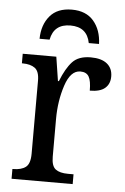

<svg xmlns="http://www.w3.org/2000/svg" viewBox="-53 -781 533 820"><g transform="rotate(5 213.5 -371.0)"><path d="M28 -42H31Q66 -42 85 -56.5Q104 -71 104 -114V-427Q104 -467 85 -481Q66 -495 32 -495H29V-536H173L189 -433H193Q215 -489 241.5 -517.5Q268 -546 320 -546Q366 -546 390 -526.5Q414 -507 414 -472Q414 -440 393 -422Q372 -404 328 -404Q328 -446 317.5 -464Q307 -482 281 -482Q239 -482 217 -415Q195 -348 195 -271V-109Q195 -69 213 -55.5Q231 -42 266 -42H290V0H28ZM222 -742Q283 -742 315.5 -704Q348 -666 350 -606H306Q293 -674 222 -674Q151 -674 138 -606H95Q96 -666 128 -704Q160 -742 222 -742Z"/></g></svg>

Font: Noto Serif Narrow
Style: Regular
Weight: 400
Width: 4
Designer: Monotype Design Team
Foundry: Monotype Imaging Inc.
Version: Version 1.001